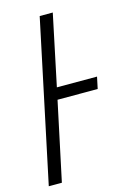

<svg xmlns="http://www.w3.org/2000/svg" viewBox="-145 -768 544 822"><g transform="rotate(-15 126.5 -357.0)"><path d="M-34 0 117 -714H175L109 -400H287L276 -348H98L24 0Z"/></g></svg>

Font: Noto Sans Light
Style: Italic
Weight: 300
Italic angle: -12°
Designer: Monotype Design Team
Foundry: Monotype Imaging Inc.
Version: Version 2.013; ttfautohint (v1.8.4.7-5d5b)